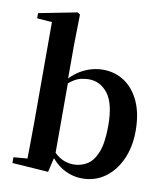

<svg xmlns="http://www.w3.org/2000/svg" viewBox="-91 -894 853 985"><g transform="rotate(10 336.0 -401.5)"><path d="M38 0V-30L110 -36Q111 -65 111 -100.5Q111 -136 111.5 -171.5Q112 -207 112 -235V-747L34 -753V-780L234 -819L247 -810L244 -651V-465L247 -455V-79V-77L226 13ZM403 16Q352 16 305.5 -9.5Q259 -35 223 -89H212L231 -106Q260 -74 288 -60.5Q316 -47 348 -47Q385 -47 417.5 -66.5Q450 -86 469.5 -135.5Q489 -185 489 -273Q489 -389 449.5 -440Q410 -491 350 -491Q330 -491 308.5 -486Q287 -481 263.5 -464.5Q240 -448 209 -414L196 -443H216Q257 -499 308 -525.5Q359 -552 414 -552Q477 -552 526 -519Q575 -486 603.5 -423.5Q632 -361 632 -271Q632 -189 603 -124Q574 -59 522.5 -21.5Q471 16 403 16Z"/></g></svg>

Font: Noto Serif TC ExtraLight
Style: Bold
Weight: 700
Version: Version 2.002-H1;hotconv 1.1.0;makeotfexe 2.6.0